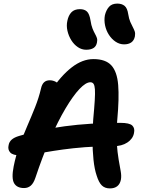

<svg xmlns="http://www.w3.org/2000/svg" viewBox="-20 -1039 793 1069"><path d="M592 10Q564 10 547 -6.5Q530 -23 518 -62Q506 -97 500.5 -150Q495 -203 495 -262.5Q495 -322 499 -374Q505 -438 507.5 -479Q510 -520 508.5 -541.5Q507 -563 501 -572Q495 -581 483 -581Q458 -581 422.5 -543.5Q387 -506 345 -435.5Q303 -365 260 -267Q217 -169 177 -49Q167 -19 151.5 -5.5Q136 8 114 8Q74 8 58.5 -19Q43 -46 56 -112Q68 -173 88.5 -229Q109 -285 132 -338Q155 -391 175.5 -442.5Q196 -494 208 -545Q213 -569 225 -580.5Q237 -592 257 -592Q275 -592 291.5 -583Q308 -574 319 -551L264 -534Q320 -618 379.5 -664Q439 -710 500 -710Q568 -710 600 -675Q632 -640 638 -566Q644 -492 633 -373Q626 -297 630 -243Q634 -189 640.5 -151Q647 -113 652 -86Q657 -59 653 -38Q648 -14 632.5 -2Q617 10 592 10ZM92 -174Q52 -174 37 -190Q22 -206 28 -231Q31 -249 45 -261.5Q59 -274 86 -282Q199 -317 340.5 -336Q482 -355 650 -355Q701 -355 716.5 -340Q732 -325 726 -298Q720 -266 689 -245.5Q658 -225 611 -225Q523 -225 453.5 -219.5Q384 -214 330 -206.5Q276 -199 233.5 -191.5Q191 -184 156.5 -179Q122 -174 92 -174ZM671 -792Q646 -792 624 -806.5Q602 -821 586.5 -845Q571 -869 565 -897.5Q559 -926 564 -954Q571 -983 587 -1001Q603 -1019 633 -1019Q658 -1019 673.5 -1006.5Q689 -994 694 -960Q698 -934 705.5 -917Q713 -900 719.5 -888Q726 -876 730 -864.5Q734 -853 731 -836Q726 -813 710.5 -802.5Q695 -792 671 -792ZM460 -762Q435 -762 413.5 -776.5Q392 -791 377 -815Q362 -839 355.5 -867.5Q349 -896 355 -923Q361 -953 377.5 -970.5Q394 -988 425 -988Q450 -988 464 -975Q478 -962 484 -925Q488 -898 495 -880.5Q502 -863 509 -850.5Q516 -838 519.5 -827.5Q523 -817 520 -803Q516 -781 500.5 -771.5Q485 -762 460 -762Z"/></svg>

Font: Shantell Sans SemiBold
Style: Italic
Weight: 600
Italic angle: -11°
Designer: Stephen Nixon, Anya Danilova, Shantell Martin
Foundry: Arrow Type
Version: Version 1.011;[c5ecc13dd]